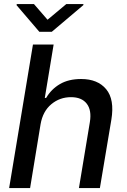

<svg xmlns="http://www.w3.org/2000/svg" viewBox="-20 -953 642 973"><path d="M185.7 -323.9 132.5 0H26.3L147 -727.3H251.8L207 -456.7H213.8Q239.7 -501.1 283.6 -526.8Q327.4 -552.6 391.3 -552.6Q475.1 -552.6 518.1 -500.9Q561.1 -449.2 544.4 -346.9L486.2 0H380L435.4 -334.2Q445.3 -394.2 419.7 -427.4Q394.2 -460.6 339.8 -460.6Q283 -460.6 240.1 -424.9Q197.1 -389.2 185.7 -323.9ZM152 -932.5 220.9 -853 316.1 -932.5H403.1L402 -926.8L242.5 -791.9H179.3L63.9 -926.8L65 -932.5Z"/></svg>

Font: Inter UI Medium
Style: Italic
Weight: 500
Italic angle: 9.39999°
Designer: Rasmus Andersson
Foundry: rsms
Version: 3.2;8d6f07862